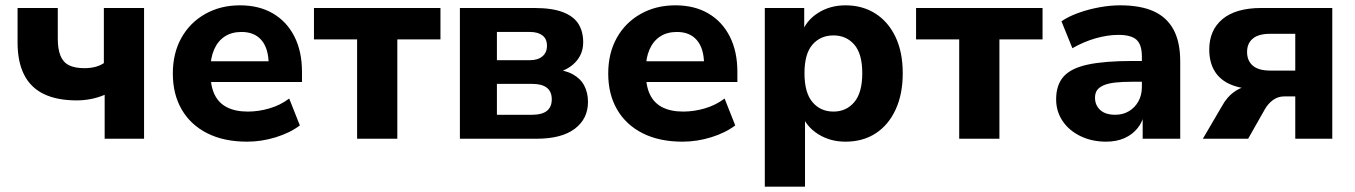

<svg xmlns="http://www.w3.org/2000/svg" viewBox="-20 -521 5089 721"><path d="M373 0V-165Q347 -154 320.5 -149Q294 -144 268 -144Q194 -144 144.5 -168Q95 -192 70.5 -240.5Q46 -289 46 -361V-491H197V-375Q197 -337 207 -312Q217 -287 239 -276Q261 -265 297 -265Q318 -265 336.5 -269.5Q355 -274 370 -284V-491H521V0Z M908 11Q821 11 758.5 -20.5Q696 -52 662.5 -109.5Q629 -167 629 -245Q629 -321 661 -378.5Q693 -436 750.5 -468.5Q808 -501 881 -501Q953 -501 1005 -470.5Q1057 -440 1085.5 -384Q1114 -328 1114 -251V-213H753V-291H1005L989 -277Q989 -338 962.5 -369.5Q936 -401 887 -401Q850 -401 824 -384Q798 -367 784 -335Q770 -303 770 -258V-250Q770 -199 785.5 -166.5Q801 -134 832.5 -118Q864 -102 911 -102Q951 -102 992 -114Q1033 -126 1066 -151L1106 -50Q1069 -22 1015.5 -5.5Q962 11 908 11Z M1321 0V-373H1159V-491H1634V-373H1472V0Z M1707 0V-491H1986Q2053 -491 2093.5 -475.5Q2134 -460 2152 -431.5Q2170 -403 2170 -362Q2170 -317 2139 -285.5Q2108 -254 2057 -246V-261Q2102 -258 2131 -242Q2160 -226 2174 -199.5Q2188 -173 2188 -138Q2188 -75 2138.5 -37.5Q2089 0 1994 0ZM1846 -90H1979Q2015 -90 2033.5 -104.5Q2052 -119 2052 -148Q2052 -177 2033.5 -191.5Q2015 -206 1979 -206H1846ZM1846 -295H1970Q2000 -295 2017 -309.5Q2034 -324 2034 -349Q2034 -375 2017 -388Q2000 -401 1970 -401H1846Z M2543 11Q2456 11 2393.5 -20.5Q2331 -52 2297.5 -109.5Q2264 -167 2264 -245Q2264 -321 2296 -378.5Q2328 -436 2385.5 -468.5Q2443 -501 2516 -501Q2588 -501 2640 -470.5Q2692 -440 2720.5 -384Q2749 -328 2749 -251V-213H2388V-291H2640L2624 -277Q2624 -338 2597.5 -369.5Q2571 -401 2522 -401Q2485 -401 2459 -384Q2433 -367 2419 -335Q2405 -303 2405 -258V-250Q2405 -199 2420.5 -166.5Q2436 -134 2467.5 -118Q2499 -102 2546 -102Q2586 -102 2627 -114Q2668 -126 2701 -151L2741 -50Q2704 -22 2650.5 -5.5Q2597 11 2543 11Z M2852 180V-491H3000V-394H2990Q3005 -442 3050.5 -471.5Q3096 -501 3155 -501Q3219 -501 3267.5 -470Q3316 -439 3343 -382Q3370 -325 3370 -246Q3370 -167 3343 -109Q3316 -51 3268 -20Q3220 11 3155 11Q3097 11 3052 -17.5Q3007 -46 2991 -92H3003V180ZM3110 -102Q3158 -102 3188 -137.5Q3218 -173 3218 -246Q3218 -319 3188 -353.5Q3158 -388 3110 -388Q3061 -388 3031 -353.5Q3001 -319 3001 -246Q3001 -173 3031 -137.5Q3061 -102 3110 -102Z M3582 0V-373H3420V-491H3895V-373H3733V0Z M4134 11Q4080 11 4037 -10Q3994 -31 3970 -67Q3946 -103 3946 -148Q3946 -202 3974 -233.5Q4002 -265 4065 -278.5Q4128 -292 4232 -292H4285V-214H4233Q4194 -214 4167.5 -211Q4141 -208 4124 -200.5Q4107 -193 4099.5 -182Q4092 -171 4092 -154Q4092 -126 4111.5 -108Q4131 -90 4168 -90Q4197 -90 4219.5 -103.5Q4242 -117 4255 -140.5Q4268 -164 4268 -194V-309Q4268 -353 4248 -371.5Q4228 -390 4180 -390Q4140 -390 4095.5 -377.5Q4051 -365 4007 -340L3966 -441Q3992 -459 4029.5 -472.5Q4067 -486 4108 -493.5Q4149 -501 4186 -501Q4263 -501 4312.5 -478.5Q4362 -456 4387 -409.5Q4412 -363 4412 -290V0H4271V-99H4278Q4272 -65 4252.5 -40.5Q4233 -16 4203 -2.5Q4173 11 4134 11Z M4497 0 4569 -123Q4588 -158 4617.5 -178Q4647 -198 4678 -198H4703V-186Q4644 -186 4603 -203Q4562 -220 4541.5 -253.5Q4521 -287 4521 -335Q4521 -408 4571 -449.5Q4621 -491 4717 -491H4983V0H4844V-159H4803Q4779 -159 4760.5 -145.5Q4742 -132 4730 -111L4667 0ZM4749 -256H4844V-394H4749Q4706 -394 4684.5 -376Q4663 -358 4663 -326Q4663 -293 4684.5 -274.5Q4706 -256 4749 -256Z"/></svg>

Font: Nunito Sans 12pt ExtraBold
Style: Regular
Weight: 800
Designer: Vernon Adams
Foundry: Vernon Adams
Version: Version 3.101;gftools[0.9.27]